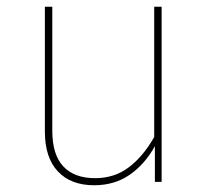

<svg xmlns="http://www.w3.org/2000/svg" viewBox="-20 -539 616 569"><path d="M459 0H439V-106Q410 -53 365 -21.5Q320 10 259 10Q190 10 151.5 -31Q113 -72 113 -149V-519H135V-151Q135 -81 167.5 -46Q200 -11 262 -11Q319 -11 361.5 -43Q404 -75 437 -133V-519H459Z"/></svg>

Font: Fira Sans Thin
Style: Regular
Weight: 100
Designer: bBox Type GmbH & Carrois Corporate GbR & Edenspiekermann AG
Foundry: bBox Type GmbH & Carrois Corporate GbR & Edenspiekermann AG
Version: Version 4.301